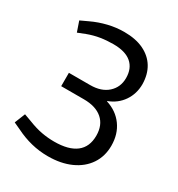

<svg xmlns="http://www.w3.org/2000/svg" viewBox="-171 -823 879 946"><g transform="rotate(30 268.5 -350.5)"><path d="M240 9Q191 9 145 -2.5Q99 -14 55 -36L16 -54L40 -114L81 -99Q124 -82 159.5 -75.5Q195 -69 231 -69Q313 -69 355 -101.5Q397 -134 397 -198Q397 -258 359.5 -290.5Q322 -323 254 -323H125V-399H246Q309 -399 345.5 -432Q382 -465 382 -517Q382 -572 347.5 -601.5Q313 -631 245 -631Q207 -631 172.5 -625.5Q138 -620 103 -607L60 -590L40 -648L83 -668Q125 -688 170.5 -699Q216 -710 261 -710Q327 -710 372.5 -688Q418 -666 442 -626.5Q466 -587 467 -532Q467 -477 438 -434.5Q409 -392 358 -373V-371Q418 -352 452 -305Q486 -258 486 -192Q486 -132 455.5 -86.5Q425 -41 369.5 -16Q314 9 240 9Z"/></g></svg>

Font: REM Medium Light
Style: Regular
Weight: 300
Version: Version 1.005;gftools[0.9.28]